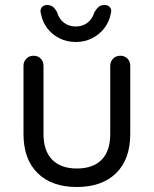

<svg xmlns="http://www.w3.org/2000/svg" viewBox="-20 -740 615 768"><path d="M461 -517Q479 -517 490 -505.5Q501 -494 501 -477V-204Q501 -103 444.5 -47.5Q388 8 287 8Q187 8 130.5 -47.5Q74 -103 74 -204V-477Q74 -494 85.5 -505.5Q97 -517 114 -517Q132 -517 143 -505.5Q154 -494 154 -477V-204Q154 -136 189 -101Q224 -66 287 -66Q352 -66 386.5 -101Q421 -136 421 -204V-477Q421 -494 432.5 -505.5Q444 -517 461 -517ZM283 -572Q248 -572 218.5 -586.5Q189 -601 169.5 -626.5Q150 -652 144 -684Q139 -700 146.5 -710Q154 -720 168 -720Q183 -720 192 -712.5Q201 -705 208 -692Q216 -664 236 -649Q256 -634 283 -634Q311 -634 330.5 -649.5Q350 -665 358 -692Q366 -705 374.5 -712.5Q383 -720 399 -720Q413 -720 420.5 -710Q428 -700 423 -685Q417 -653 397.5 -627.5Q378 -602 348.5 -587Q319 -572 283 -572Z"/></svg>

Font: Quicksand Light Medium
Style: Regular
Weight: 500
Version: Version 3.006